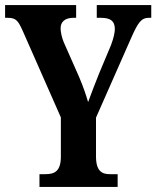

<svg xmlns="http://www.w3.org/2000/svg" viewBox="-20 -734 614 754"><path d="M135 0H442V-50H412C382 -50 357 -60 357 -120V-272L496 -587C523 -648 536 -664 564 -664H574V-714H360V-664H376C412 -664 431 -653 431 -620C431 -608 427 -586 416 -557L369 -445C352 -402 337 -364 326 -333C317 -364 307 -393 291 -431L230 -569C223 -586 218 -608 218 -623C218 -648 235 -664 268 -664H279V-714H0V-664H11C44 -664 52 -651 70 -611L219 -273V-119C219 -61 194 -50 158 -50H135Z"/></svg>

Font: Noto Serif Myanmar ExtraCondensed
Style: Bold
Weight: 700
Width: 2
Designer: Ben Mitchell and the Monotype Design Team
Foundry: Monotype Imaging Inc.
Version: Version 2.106